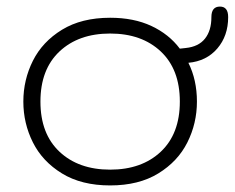

<svg xmlns="http://www.w3.org/2000/svg" viewBox="-20 -554 714 584"><path d="M553 -363Q579 -311 579 -245Q579 -179 550 -121Q521 -63 461.5 -26.5Q402 10 315 10Q228 10 168.5 -26.5Q109 -63 80 -121Q51 -179 51 -245Q51 -311 80 -369Q109 -427 168.5 -463.5Q228 -500 315 -500Q387 -500 440.5 -475Q494 -450 527 -406L545 -408Q584 -412 603.5 -436.5Q623 -461 623 -502Q623 -534 649 -534Q674 -534 674 -502Q674 -445 641 -406.5Q608 -368 553 -363ZM527 -245Q527 -343 469 -397.5Q411 -452 315 -452Q219 -452 161 -397.5Q103 -343 103 -245Q103 -147 161 -92.5Q219 -38 315 -38Q411 -38 469 -92.5Q527 -147 527 -245Z"/></svg>

Font: Kodchasan ExtraLight
Style: Regular
Weight: 275
Version: Version 1.000; ttfautohint (v1.6)